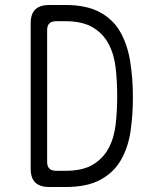

<svg xmlns="http://www.w3.org/2000/svg" viewBox="-20 -750 640 770"><path d="M178 0Q140 0 121.5 -18Q103 -36 103 -74V-656Q103 -694 121.5 -712Q140 -730 178 -730H242Q326 -730 379.5 -701.5Q433 -673 462 -622.5Q491 -572 502 -504Q513 -436 513 -358Q513 -288 503.5 -223.5Q494 -159 465.5 -109Q437 -59 383.5 -29.5Q330 0 242 0ZM169 -101Q169 -83 178 -74Q187 -65 206 -65H242Q312 -65 353 -90Q394 -115 416 -156.5Q438 -198 444 -252Q450 -306 450 -363Q450 -422 444 -476.5Q438 -531 416 -573Q394 -615 352.5 -640Q311 -665 242 -665H206Q187 -665 178 -656Q169 -647 169 -629Z"/></svg>

Font: Maple Mono ExtraLight
Style: Regular
Weight: 275
Monospace: yes
Designer: subframe7536
Version: Version 7.000